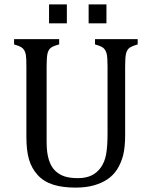

<svg xmlns="http://www.w3.org/2000/svg" viewBox="-20 -845 688 873"><path d="M549 -230Q549 -177 540 -139Q530 -102 512 -74Q495 -48 469.5 -30.5Q444 -13 408 -2.5Q372 8 323 8Q264 8 221.5 -5.5Q179 -19 151.5 -49Q124 -79 112 -119.5Q100 -160 100 -223V-544Q100 -583 97.5 -596Q95 -609 90 -617Q85 -625 76.5 -630.5Q68 -636 44 -643V-667H249V-643Q222 -636 211 -627.5Q200 -619 196 -601.5Q192 -584 192 -544V-199Q192 -151 202 -119Q212 -87 230.5 -69Q249 -51 273.5 -43Q298 -35 335 -35Q370 -35 395.5 -47Q421 -59 438.5 -83.5Q456 -108 462.5 -143.5Q469 -179 469 -239V-544Q469 -587 464.5 -602.5Q460 -618 450.5 -626.5Q441 -635 412 -643V-667H606V-643Q578 -635 567.5 -626.5Q557 -618 553 -601Q549 -584 549 -544ZM464 -825V-739H383V-825ZM284 -825V-739H203V-825Z"/></svg>

Font: Myanglish
Style: Regular
Weight: 400
Designer: KyawKyaw ( MaYenGone)
Foundry: TattooFont3D
Version: Version 1.003 December 13, 2014